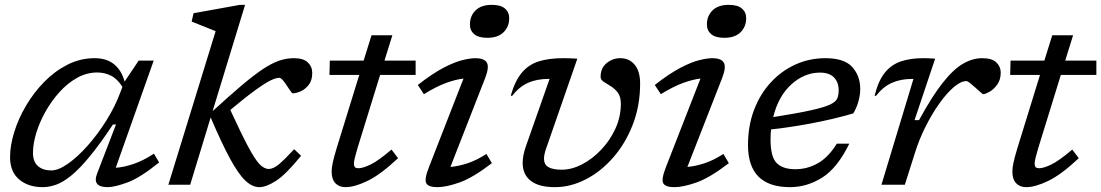

<svg xmlns="http://www.w3.org/2000/svg" viewBox="-20 -762 4542 792"><path d="M380.5 -46 458.5 -248.5H446Q391.5 -166.5 349.2 -115.5Q307 -64.5 273.2 -37.2Q239.5 -10 211 0Q182.5 10 155.5 10Q96.5 10 59 -21.8Q21.5 -53.5 21.5 -113.5Q21.5 -162 38.8 -217.5Q56 -273 87.8 -326.8Q119.5 -380.5 163 -424.8Q206.5 -469 259 -495.5Q311.5 -522 370.5 -522Q420 -522 450.8 -496.8Q481.5 -471.5 494 -425.5L552 -512H614L457.5 -70Q490 -72 530.2 -85.5Q570.5 -99 615 -128L636.5 -92Q558 -28.5 505.2 -9.2Q452.5 10 424 10Q359 10 380.5 -46ZM116 -131.5Q116 -95 136.5 -77Q157 -59 191.5 -59Q221 -59 260.8 -87Q300.5 -115 341.8 -161.5Q383 -208 418.8 -265Q454.5 -322 476 -380L485 -403.5Q464.5 -436.5 438 -449.8Q411.5 -463 381.5 -463Q337.5 -463 297.8 -440.8Q258 -418.5 224.8 -381.5Q191.5 -344.5 167 -300.5Q142.5 -256.5 129.2 -212.2Q116 -168 116 -131.5Z M991 -742 857 -303.5Q927 -367.5 977.2 -410Q1027.5 -452.5 1064.5 -477Q1101.5 -501.5 1131.8 -511.8Q1162 -522 1192 -522Q1231.5 -522 1249.8 -504.5Q1268 -487 1268 -461Q1268 -430 1253.2 -411.5Q1238.5 -393 1219.5 -385Q1200.5 -377 1187.5 -377Q1184.5 -377 1177.5 -387.5Q1170.5 -398 1162 -410.5Q1154 -423 1146 -432Q1138 -441 1132.5 -441Q1119 -441 1097.2 -430.8Q1075.5 -420.5 1035.8 -392Q996 -363.5 930 -308.5Q975 -211 1003 -158.2Q1031 -105.5 1050.2 -85.2Q1069.5 -65 1088.5 -65Q1107.5 -65 1130.8 -84.5Q1154 -104 1193.5 -146.5L1222 -119.5Q1159.5 -42.5 1118.8 -16.2Q1078 10 1050 10Q1020.5 10 992 -17Q963.5 -44 929.2 -107Q895 -170 849 -277.5L764.5 0H674.5L869.5 -633.5L770.5 -673L778.5 -707.5L970 -742Z M1455 -152Q1448.5 -130 1444.2 -113.2Q1440 -96.5 1440 -88.5Q1440 -76 1444.5 -72Q1449 -68 1458.5 -68Q1476 -68 1507.5 -82.8Q1539 -97.5 1595 -145L1622 -109.5Q1549.5 -41.5 1496 -15.8Q1442.5 10 1405.5 10Q1379 10 1363.5 -6.2Q1348 -22.5 1348 -55Q1348 -69 1352.5 -90.5Q1357 -112 1368 -148.5L1462 -453H1339L1340.5 -512H1480L1512.5 -616.5H1598.5L1566 -512H1694.5V-453H1548Z M1918.5 -661Q1918.5 -696.5 1941.8 -719.2Q1965 -742 2008.5 -742Q2045 -742 2062.8 -727Q2080.5 -712 2080.5 -687Q2080.5 -652 2057.2 -629Q2034 -606 1990.5 -606Q1954 -606 1936.2 -621Q1918.5 -636 1918.5 -661ZM1749 -71.5 1892 -438Q1860.5 -434.5 1820 -419.8Q1779.5 -405 1728.5 -373.5L1703.5 -411.5Q1765 -459.5 1810.5 -483Q1856 -506.5 1888.2 -514.2Q1920.5 -522 1941.5 -522Q1977 -522 1988 -504Q1999 -486 1981.5 -440.5L1838 -73.5Q1870 -76 1907.8 -88.2Q1945.5 -100.5 1986.5 -127L2009 -89Q1931 -29 1876 -9.5Q1821 10 1784 10Q1747.5 10 1738.5 -5.8Q1729.5 -21.5 1749 -71.5Z M2620.5 -417.5Q2620.5 -326 2590.2 -248Q2560 -170 2509.2 -112Q2458.5 -54 2396 -22Q2333.5 10 2269.5 10Q2203 10 2169.5 -16Q2136 -42 2136 -90Q2136 -121 2149.5 -159L2247 -436.5H2242.5Q2194 -436.5 2157.8 -420.2Q2121.5 -404 2092 -366L2087 -368Q2104.5 -429 2132.8 -462.5Q2161 -496 2203 -509Q2245 -522 2303 -522Q2317 -522 2331.5 -521.5Q2346 -521 2361.5 -520L2231.5 -145.5Q2224 -123 2224 -107.5Q2224 -83 2242.5 -72.5Q2261 -62 2297 -62Q2338.5 -62 2381.2 -84.2Q2424 -106.5 2460.2 -144.8Q2496.5 -183 2518.8 -231.8Q2541 -280.5 2541 -334Q2541 -363 2528.5 -379.8Q2516 -396.5 2499.2 -406.5Q2482.5 -416.5 2470 -424.8Q2457.5 -433 2457.5 -445Q2457.5 -481 2482.2 -501.5Q2507 -522 2539 -522Q2575.5 -522 2598 -495Q2620.5 -468 2620.5 -417.5Z M2896 -661Q2896 -696.5 2919.2 -719.2Q2942.5 -742 2986 -742Q3022.5 -742 3040.2 -727Q3058 -712 3058 -687Q3058 -652 3034.8 -629Q3011.5 -606 2968 -606Q2931.5 -606 2913.8 -621Q2896 -636 2896 -661ZM2726.5 -71.5 2869.5 -438Q2838 -434.5 2797.5 -419.8Q2757 -405 2706 -373.5L2681 -411.5Q2742.5 -459.5 2788 -483Q2833.5 -506.5 2865.8 -514.2Q2898 -522 2919 -522Q2954.5 -522 2965.5 -504Q2976.5 -486 2959 -440.5L2815.5 -73.5Q2847.5 -76 2885.2 -88.2Q2923 -100.5 2964 -127L2986.5 -89Q2908.5 -29 2853.5 -9.5Q2798.5 10 2761.5 10Q2725 10 2716 -5.8Q2707 -21.5 2726.5 -71.5Z M3483.5 -169.5Q3434 -68.5 3371.2 -29.2Q3308.5 10 3239 10Q3065.5 10 3065.5 -163.5Q3065.5 -242.5 3090.2 -308Q3115 -373.5 3159 -421.5Q3203 -469.5 3261 -495.8Q3319 -522 3385 -522Q3463 -522 3495.8 -485.2Q3528.5 -448.5 3528.5 -395Q3528.5 -369 3520.5 -341.8Q3512.5 -314.5 3499.5 -294Q3414.5 -269.5 3326.2 -253Q3238 -236.5 3160.5 -228Q3158.5 -207.5 3158.5 -185.5Q3158.5 -116 3183.2 -90Q3208 -64 3261 -64Q3310 -64 3353.5 -88.5Q3397 -113 3432 -169.5ZM3362.5 -462.5Q3298 -462.5 3244.2 -413.8Q3190.5 -365 3169.5 -279Q3268.5 -294.5 3323.8 -306.8Q3379 -319 3403.5 -330.5Q3428 -342 3433.8 -356Q3439.5 -370 3439.5 -389.5Q3439.5 -423 3420 -442.8Q3400.5 -462.5 3362.5 -462.5Z M3748 -436.5H3743.5Q3695 -436.5 3658.8 -420.2Q3622.5 -404 3593 -366L3588 -368Q3603 -429 3630.2 -462.5Q3657.5 -496 3697 -509Q3736.5 -522 3787 -522Q3799 -522 3811.8 -521.5Q3824.5 -521 3837.5 -520L3752.5 -266.5H3771Q3824.5 -364.5 3868.5 -420.2Q3912.5 -476 3952.2 -499Q3992 -522 4031 -522Q4072.5 -522 4090.2 -504.2Q4108 -486.5 4108 -463Q4108 -432.5 4093.2 -412.5Q4078.5 -392.5 4061 -383Q4043.5 -373.5 4035.5 -373.5Q4033.5 -373.5 4024.2 -382Q4015 -390.5 4003.5 -400.5Q3992.5 -410.5 3981.8 -419Q3971 -427.5 3966.5 -427.5Q3943.5 -427.5 3914.2 -402.5Q3885 -377.5 3854.8 -335Q3824.5 -292.5 3798 -239.8Q3771.5 -187 3754 -131L3712.5 0H3616Z M4263 -152Q4256.5 -130 4252.2 -113.2Q4248 -96.5 4248 -88.5Q4248 -76 4252.5 -72Q4257 -68 4266.5 -68Q4284 -68 4315.5 -82.8Q4347 -97.5 4403 -145L4430 -109.5Q4357.5 -41.5 4304 -15.8Q4250.5 10 4213.5 10Q4187 10 4171.5 -6.2Q4156 -22.5 4156 -55Q4156 -69 4160.5 -90.5Q4165 -112 4176 -148.5L4270 -453H4147L4148.5 -512H4288L4320.5 -616.5H4406.5L4374 -512H4502.5V-453H4356Z"/></svg>

Font: Newsreader 6pt
Style: Italic
Weight: 400
Italic angle: -17°
Designer: Hugues Gentile
Foundry: Production Type
Version: Version 1.003; ttfautohint (v1.8.3)